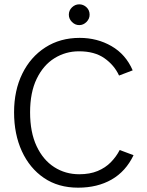

<svg xmlns="http://www.w3.org/2000/svg" viewBox="-20 -855 678 887"><path d="M341 12Q249 12 183 -33Q117 -78 81 -156.5Q45 -235 45 -336Q45 -437 83 -514.5Q121 -592 189.5 -636Q258 -680 348 -680Q429 -680 495 -642Q561 -604 593 -530L530 -506Q508 -554 462.5 -586Q417 -618 345 -618Q283 -618 231.5 -586Q180 -554 149.5 -491Q119 -428 119 -336Q119 -244 149 -180Q179 -116 230.5 -83Q282 -50 346 -50Q395 -50 431 -65Q467 -80 492 -105.5Q517 -131 533 -162L597 -138Q561 -63 495.5 -25.5Q430 12 341 12ZM346 -739Q327 -739 312.5 -753.5Q298 -768 298 -787Q298 -807 312.5 -821Q327 -835 346 -835Q365 -835 379.5 -821.5Q394 -808 394 -787Q394 -768 379.5 -753.5Q365 -739 346 -739Z"/></svg>

Font: Atkinson Hyperlegible Next Light
Style: Regular
Weight: 300
Designer: Elliott Scott, Megan Eiswerth, Linus Boman, Theodore Petrosky, Letters from Sweden
Foundry: Applied Design Works, Letters from Sweden
Version: Version 2.001